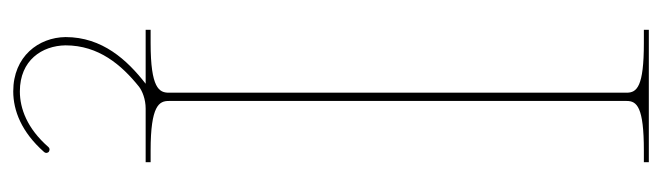

<svg xmlns="http://www.w3.org/2000/svg" viewBox="-375 -425 1000 290"><g transform="rotate(90 125.0 -280.0)"><path d="M106.5 0C70.5 28 36 65.5 36 121C36.5 161.5 65 200 118 200C147 200 179.5 187.5 209.5 153.5C212.5 150 210 147 209.5 146.5C209 146 205 143.5 202 147C174 179 144 190 118 190C71 190 49 156.5 48.5 121C48.5 71 78 36.5 111 10C117.5 5 130 0 144 0H225V-7.5H207.5C139 -7.5 132.5 -20.5 132.5 -35V-726.5C132.5 -742 141.5 -752.5 207.5 -752.5H225V-760H25V-752.5H45C111 -752.5 120 -742 120 -726.5V-35C120 -20.5 113.5 -7.5 45 -7.5H25V0Z"/></g></svg>

Font: ZnikomitSC
Style: Regular
Weight: 100
Designer: gluk
Foundry: gluk
Version: Version 0.55